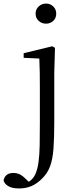

<svg xmlns="http://www.w3.org/2000/svg" viewBox="-99 -788 430 1079"><path d="M8 271Q-32 271 -53.5 257.5Q-75 244 -79 225Q-69 184 -24 184Q-6 184 10 191Q26 198 43 215L76 246V252H48V243Q63 235 76 223.5Q89 212 98 194Q111 168 117 126.5Q123 85 124 28.5Q125 -28 125 -96V-288Q125 -338 124.5 -380Q124 -422 122 -459L34 -463V-489L195 -528L210 -519L206 -380V-104Q206 -13 201.5 47Q197 107 182.5 146.5Q168 186 137 216Q108 245 77 258Q46 271 8 271ZM160 -655Q136 -655 118.5 -670.5Q101 -686 101 -711Q101 -736 118.5 -752Q136 -768 160 -768Q183 -768 200 -752Q217 -736 217 -711Q217 -686 200 -670.5Q183 -655 160 -655Z"/></svg>

Font: Noto Serif JP ExtraLight
Style: Regular
Weight: 400
Version: Version 2.003-H1;hotconv 1.1.1;makeotfexe 2.6.0